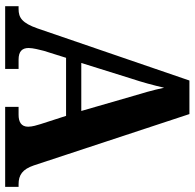

<svg xmlns="http://www.w3.org/2000/svg" viewBox="-25 -729 754 744"><g transform="rotate(90 352.0 -357.0)"><path d="M4 0H247V-52H211C179 -52 166 -66 166 -91C166 -108 173 -134 177 -150L204 -236H429L461 -137C465 -124 471 -105 471 -89C471 -62 452 -52 425 -52H394V0H704V-52H694C658 -52 636 -67 621 -111L422 -714H292L90 -125C69 -65 48 -52 15 -52H4ZM224 -295 284 -487C299 -532 310 -573 320 -616C329 -572 342 -529 356 -482L410 -295Z"/></g></svg>

Font: Noto Serif Georgian SemiCondensed Bold
Style: Regular
Weight: 700
Width: 4
Designer: Monotype Design Team, Akaki Razmadze
Foundry: Google LLC
Version: Version 2.003